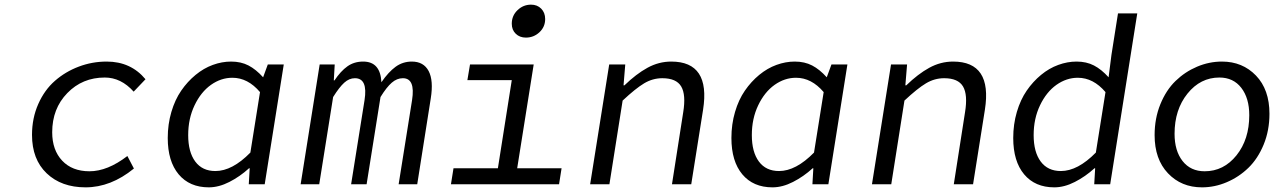

<svg xmlns="http://www.w3.org/2000/svg" viewBox="-20 -784 5436 817"><path d="M344.2 13.2Q241.2 13.2 178.7 -46.4Q116.2 -106 116.2 -210Q116.2 -281.2 142.8 -341.3Q169.4 -401.4 213.9 -440.2Q258.3 -479 315.2 -500.5Q372.1 -522 434.1 -522Q536.6 -522 599.1 -446.8L548.8 -394Q495.1 -454.1 425.8 -454.1Q330.6 -454.1 266.4 -387.9Q202.1 -321.8 202.1 -221.2Q202.1 -145.5 244.6 -100.3Q287.1 -55.2 360.8 -55.2Q437.5 -55.2 522 -120.1L549.8 -66.9Q451.7 13.2 344.2 13.2Z M868.7 13.2Q786.6 13.2 740.2 -42.2Q693.8 -97.7 693.8 -196.8Q693.8 -255.4 709.2 -307.6Q724.6 -359.9 751.2 -398.4Q777.8 -437 812.3 -465.3Q846.7 -493.7 885.5 -507.8Q924.3 -522 963.4 -522Q1005.4 -522 1037.4 -505.4Q1069.3 -488.8 1099.6 -455.1L1119.6 -509.8H1187.5L1106.4 0H1038.6L1042.5 -67.9H1039.6Q1001 -32.7 956.1 -9.8Q911.1 13.2 868.7 13.2ZM896.5 -56.2Q968.3 -56.2 1045.4 -134.8L1086.4 -392.1Q1034.7 -453.1 968.8 -453.1Q920.4 -453.1 877.7 -422.9Q835 -392.6 807.9 -335.9Q780.8 -279.3 780.8 -209Q780.8 -137.2 810.8 -96.7Q840.8 -56.2 896.5 -56.2Z M1259.3 0 1340.3 -509.8H1404.3L1400.4 -441.9H1403.3Q1429.7 -481.4 1458.3 -501.7Q1486.8 -522 1525.4 -522Q1598.6 -522 1603 -434.1Q1632.8 -477.5 1663.3 -499.8Q1693.8 -522 1732.4 -522Q1782.7 -522 1804 -481.7Q1825.2 -441.4 1813 -365.2L1755.4 0H1676.3L1733.4 -357.9Q1748 -451.2 1694.3 -451.2Q1668.9 -451.2 1647 -432.1Q1625 -413.1 1599.1 -371.1L1540 0H1474.1L1531.2 -357.9Q1545.9 -451.2 1490.2 -451.2Q1465.8 -451.2 1444.8 -432.1Q1423.8 -413.1 1397.5 -371.1L1338.4 0Z M2217.8 -624Q2191.4 -624 2174.6 -640.4Q2157.7 -656.7 2157.7 -683.1Q2157.7 -717.3 2182.1 -740.7Q2206.5 -764.2 2239.7 -764.2Q2266.1 -764.2 2283 -747.1Q2299.8 -730 2299.8 -703.1Q2299.8 -669.4 2275.4 -646.7Q2251 -624 2217.8 -624ZM1898.9 0 1909.7 -67.9H2098.6L2157.7 -442.9H1968.8L1980 -509.8H2251L2180.7 -67.9H2369.6L2358.9 0Z M2491.2 0 2572.3 -509.8H2640.6L2633.3 -420.9H2637.2Q2687 -469.2 2735.1 -495.6Q2783.2 -522 2836.4 -522Q3003.9 -522 2971.7 -316.9L2921.4 0H2839.4L2887.2 -306.2Q2899.4 -380.9 2878.7 -416Q2857.9 -451.2 2798.3 -451.2Q2757.3 -451.2 2720.9 -429.4Q2684.6 -407.7 2629.4 -356L2573.2 0Z M3267.1 13.2Q3185.1 13.2 3138.7 -42.2Q3092.3 -97.7 3092.3 -196.8Q3092.3 -255.4 3107.7 -307.6Q3123 -359.9 3149.7 -398.4Q3176.3 -437 3210.7 -465.3Q3245.1 -493.7 3283.9 -507.8Q3322.8 -522 3361.8 -522Q3403.8 -522 3435.8 -505.4Q3467.8 -488.8 3498 -455.1L3518.1 -509.8H3585.9L3504.9 0H3437L3440.9 -67.9H3438Q3399.4 -32.7 3354.5 -9.8Q3309.6 13.2 3267.1 13.2ZM3294.9 -56.2Q3366.7 -56.2 3443.8 -134.8L3484.9 -392.1Q3433.1 -453.1 3367.2 -453.1Q3318.8 -453.1 3276.1 -422.9Q3233.4 -392.6 3206.3 -335.9Q3179.2 -279.3 3179.2 -209Q3179.2 -137.2 3209.2 -96.7Q3239.3 -56.2 3294.9 -56.2Z M3690.4 0 3771.5 -509.8H3839.8L3832.5 -420.9H3836.4Q3886.2 -469.2 3934.3 -495.6Q3982.4 -522 4035.6 -522Q4203.1 -522 4170.9 -316.9L4120.6 0H4038.6L4086.4 -306.2Q4098.6 -380.9 4077.9 -416Q4057.1 -451.2 3997.6 -451.2Q3956.5 -451.2 3920.2 -429.4Q3883.8 -407.7 3828.6 -356L3772.5 0Z M4466.3 13.2Q4384.3 13.2 4337.9 -42.2Q4291.5 -97.7 4291.5 -196.8Q4291.5 -255.4 4306.9 -307.6Q4322.3 -359.9 4348.9 -398.4Q4375.5 -437 4409.9 -465.3Q4444.3 -493.7 4483.2 -507.8Q4522 -522 4561 -522Q4603 -522 4635 -505.4Q4667 -488.8 4697.3 -455.1L4709.5 -550.8L4737.3 -727.1H4819.3L4704.1 0H4636.2L4640.1 -67.9H4637.2Q4598.6 -32.7 4553.7 -9.8Q4508.8 13.2 4466.3 13.2ZM4494.1 -56.2Q4565.9 -56.2 4643.1 -134.8L4684.1 -392.1Q4632.3 -453.1 4566.4 -453.1Q4518.1 -453.1 4475.3 -422.9Q4432.6 -392.6 4405.5 -335.9Q4378.4 -279.3 4378.4 -209Q4378.4 -137.2 4408.4 -96.7Q4438.5 -56.2 4494.1 -56.2Z M5094.7 13.2Q5006.8 13.2 4950 -46.6Q4893.1 -106.4 4893.1 -209Q4893.1 -280.3 4917.5 -340.3Q4941.9 -400.4 4982.2 -439.5Q5022.5 -478.5 5073.7 -500.2Q5125 -522 5179.7 -522Q5267.1 -522 5324.5 -462.4Q5381.8 -402.8 5381.8 -299.8Q5381.8 -229 5357.2 -168.9Q5332.5 -108.9 5292.2 -69.8Q5252 -30.8 5200.4 -8.8Q5148.9 13.2 5094.7 13.2ZM5106 -55.2Q5187 -55.2 5241.5 -123Q5295.9 -190.9 5295.9 -293.9Q5295.9 -366.2 5262 -410.2Q5228 -454.1 5168.9 -454.1Q5087.9 -454.1 5033 -385.7Q4978 -317.4 4978 -214.8Q4978 -142.1 5012.2 -98.6Q5046.4 -55.2 5106 -55.2Z"/></svg>

Font: Office Code Pro D Italic
Style: Regular
Weight: 400
Italic angle: -9°
Designer: Nathan Rutzky & Paul D. Hunt
Foundry: Adobe Systems Incorporated
Version: Version 1.004;PS 001.004;hotconv 1.0.70;makeotf.lib2.5.58329